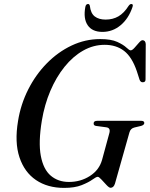

<svg xmlns="http://www.w3.org/2000/svg" viewBox="-20 -904 730 936"><path d="M468.5 -713.5Q521.5 -713.5 551.5 -699.8Q581.5 -686 596 -672.2Q610.5 -658.5 617 -658.5Q624.5 -658.5 635.5 -670.8Q646.5 -683 657.2 -695.5Q668 -708 674.5 -708Q689 -708 690.5 -689.5L689.5 -518.5Q690.5 -503.5 677 -503Q665.5 -502 660.5 -515L647 -557Q623.5 -626 585 -655.8Q546.5 -685.5 490.5 -685.5Q435 -685.5 385.2 -657.2Q335.5 -629 294.8 -578.5Q254 -528 225.5 -461Q197 -394 184 -316Q166.5 -210 179 -144Q191.5 -78 227.5 -47.5Q263.5 -17 316 -17Q373 -17 418.2 -46Q463.5 -75 477.5 -124.5L512.5 -253Q521 -281 497.5 -283.5L449 -290Q436 -291.5 436.5 -302.5Q436.5 -315 454 -315H668.5Q683.5 -315 683.5 -304Q682.5 -294 667 -290L635.5 -282.5Q616.5 -278 611 -258.5L540.5 -9Q534 11.5 519 11.5Q512 11.5 499.5 -1.8Q487 -15 474.8 -28.5Q462.5 -42 456.5 -42Q449 -42 430.5 -28.5Q412 -15 378.2 -1.5Q344.5 12 292.5 12Q212 12 155.5 -26.2Q99 -64.5 74.8 -137.5Q50.5 -210.5 68 -314.5Q81 -395.5 117.5 -467.8Q154 -540 208.2 -595.2Q262.5 -650.5 329 -682Q395.5 -713.5 468.5 -713.5ZM495 -808.5Q530 -808.5 557.2 -824.2Q584.5 -840 607 -875.5Q613.5 -884.5 620 -884.5Q631 -884.5 626 -870Q607 -813.5 568 -781Q529 -748.5 479.5 -748.5Q429.5 -748.5 407.5 -781Q385.5 -813.5 396 -870Q398.5 -884.5 409.5 -884.5Q416 -884.5 418 -875.5Q422 -839 442 -823.8Q462 -808.5 495 -808.5Z"/></svg>

Font: Fraunces 72pt S000
Style: Italic
Weight: 400
Italic angle: -16°
Version: Version 1.000; ttfautohint (v1.8.3)